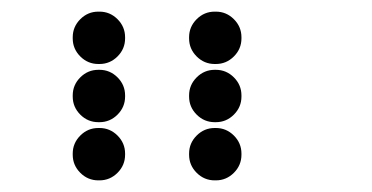

<svg xmlns="http://www.w3.org/2000/svg" viewBox="-20 -715 640 330"><path d="M149 -695Q131 -695 118 -682Q105 -669 105 -651V-649Q105 -631 118 -618Q131 -605 149 -605H151Q169 -605 182 -618Q195 -631 195 -649V-651Q195 -669 182 -682Q169 -695 151 -695ZM349 -695Q331 -695 318 -682Q305 -669 305 -651V-649Q305 -631 318 -618Q331 -605 349 -605H351Q369 -605 382 -618Q395 -631 395 -649V-651Q395 -669 382 -682Q369 -695 351 -695ZM149 -595Q131 -595 118 -582Q105 -569 105 -551V-549Q105 -531 118 -518Q131 -505 149 -505H151Q169 -505 182 -518Q195 -531 195 -549V-551Q195 -569 182 -582Q169 -595 151 -595ZM349 -595Q331 -595 318 -582Q305 -569 305 -551V-549Q305 -531 318 -518Q331 -505 349 -505H351Q369 -505 382 -518Q395 -531 395 -549V-551Q395 -569 382 -582Q369 -595 351 -595ZM149 -495Q131 -495 118 -482Q105 -469 105 -451V-449Q105 -431 118 -418Q131 -405 149 -405H151Q169 -405 182 -418Q195 -431 195 -449V-451Q195 -469 182 -482Q169 -495 151 -495ZM349 -495Q331 -495 318 -482Q305 -469 305 -451V-449Q305 -431 318 -418Q331 -405 349 -405H351Q369 -405 382 -418Q395 -431 395 -449V-451Q395 -469 382 -482Q369 -495 351 -495Z"/></svg>

Font: Doto Black Rounded Black
Style: Regular
Weight: 900
Monospace: yes
Version: Version 1.000